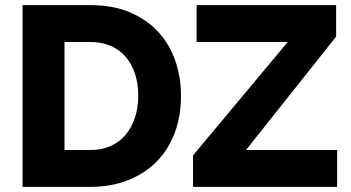

<svg xmlns="http://www.w3.org/2000/svg" viewBox="-20 -730 1370 750"><path d="M734 -123 1104 -566H748V-710H1293V-587L941 -144H1297V0H734ZM68 0V-710H333Q421 -710 487 -682Q553 -654 597.5 -606Q642 -558 664.5 -493.5Q687 -429 687 -356Q687 -275 662 -209.5Q637 -144 590.5 -97.5Q544 -51 478.5 -25.5Q413 0 333 0ZM520 -356Q520 -403 507.5 -441.5Q495 -480 471 -508Q447 -536 412 -551Q377 -566 333 -566H232V-144H333Q378 -144 413 -160Q448 -176 471.5 -204.5Q495 -233 507.5 -271.5Q520 -310 520 -356Z"/></svg>

Font: Oxford Sans
Style: Regular
Weight: 800
Designer: Matt McInerney, Pablo Impallari, Rodrigo Fuenzalida
Foundry: Matt McInerney, Pablo Impallari, Rodrigo Fuenzalida
Version: Version 3.000g; ttfautohint (v1.5) -l 8 -r 28 -G 28 -x 14 -D